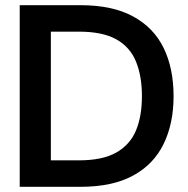

<svg xmlns="http://www.w3.org/2000/svg" viewBox="-20 -720 725 740"><path d="M56 0V-700H290Q413 -700 492.5 -657Q572 -614 610.5 -535.5Q649 -457 649 -349Q649 -244 610.5 -165Q572 -86 492.5 -43Q413 0 290 0ZM176 -102H284Q375 -102 428 -132Q481 -162 504 -217Q527 -272 527 -349Q527 -427 504 -483Q481 -539 428 -568.5Q375 -598 284 -598H176Z"/></svg>

Font: Host Grotesk SemiBold
Style: Regular
Weight: 600
Designer: Doukan Karapınar
Foundry: Element Type
Version: Version 1.003